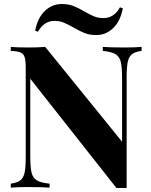

<svg xmlns="http://www.w3.org/2000/svg" viewBox="-20 -944 762 966"><path d="M34.7 0ZM404.8 -886.2Q434.1 -869.1 454.6 -861.1Q475.1 -853 500.5 -853Q553.7 -853 583.5 -907.2L598.1 -901.9Q585 -835.9 548.6 -801.8Q512.2 -767.6 464.8 -767.6Q432.1 -767.6 407.2 -777.1Q382.3 -786.6 349.6 -805.7Q320.3 -822.3 299.8 -830.6Q279.3 -838.9 253.9 -838.9Q201.7 -838.9 170.9 -784.2L156.7 -789.6Q169.9 -855.5 206.3 -889.6Q242.7 -923.8 290.5 -923.8Q323.2 -923.8 348.4 -914.3Q373.5 -904.8 404.8 -886.2ZM617.2 -556.2V2Q609.9 1.5 593.3 1.5Q575.7 1.5 565.9 2L132.3 -547.9V-164.1Q132.3 -104.5 138.4 -77.1Q144.5 -49.8 164.6 -37.1Q184.6 -24.4 229.5 -20V0Q190.9 -2.9 121.1 -2.9Q65.9 -2.9 34.2 0V-20Q66.9 -24.4 82.5 -36.9Q98.1 -49.3 103.8 -75.2Q109.4 -101.1 109.4 -151.9V-602.1Q109.4 -639.6 103.8 -656.7Q98.1 -673.8 83 -680.2Q67.9 -686.5 34.2 -688V-708Q65.9 -705.1 121.1 -705.1Q172.4 -705.1 207.5 -708L594.2 -231V-543.9Q594.2 -603.5 588.1 -630.9Q582 -658.2 562 -670.9Q542 -683.6 497.1 -688V-708Q536.1 -705.1 605.5 -705.1Q661.1 -705.1 692.4 -708V-688Q659.7 -683.6 644 -671.1Q628.4 -658.7 622.8 -632.8Q617.2 -606.9 617.2 -556.2Z"/></svg>

Font: TypoPRO Playfair Display SC
Style: Bold
Weight: 700
Designer: Claus Eggers Sørensen
Foundry: Claus Eggers Sørensen
Version: Version 1.004;PS 001.004;hotconv 1.0.70;makeotf.lib2.5.58329